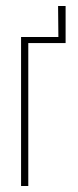

<svg xmlns="http://www.w3.org/2000/svg" viewBox="-20 -618 258 638"><path d="M50 -495H174L173 -598H198V-475H74V0H50Z"/></svg>

Font: Moniqa Thin Paragraph
Style: Regular
Weight: 100
Designer: Rajesh Rajput
Foundry: Rajesh Rajput
Version: Version 1.000